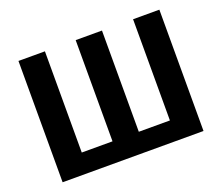

<svg xmlns="http://www.w3.org/2000/svg" viewBox="-117 -870 1213 1050"><g transform="rotate(-20 489.5 -345.0)"><path d="M900 8V-698H747V-109H566V-698H413V-109H234V-698H80V8Z"/></g></svg>

Font: Repo Bold
Style: Bold
Weight: 700
Designer: Stefan Peev
Foundry: Context Ltd
Version: Version 1.502